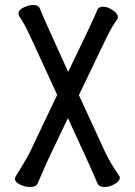

<svg xmlns="http://www.w3.org/2000/svg" viewBox="-20 -733 540 769"><path d="M99 16Q81 16 60.5 6.5Q40 -3 40 -17Q40 -21 43 -27Q85 -94 99 -122L209 -353Q94 -605 81 -628.5Q68 -652 57 -669Q54 -676 54 -679Q54 -693 74.5 -703Q95 -713 112 -713Q134 -713 139 -700Q153 -664 253 -445Q354 -653 370 -694Q375 -706 393 -706Q411 -706 431.5 -692.5Q452 -679 452 -664L451 -658Q427 -625 407 -583L296 -352L402 -122Q421 -82 459 -26L460 -21Q460 -8 439.5 4Q419 16 398 16Q377 16 370 1Q354 -40 252 -260Q161 -71 155 -54L131 1Q125 16 99 16Z"/></svg>

Font: LXGW WenKai Mono Medium
Style: Regular
Weight: 500
Monospace: yes
Designer: LXGW / Fontworks Inc.
Foundry: LXGW / Fontworks Inc.
Version: Version 1.520; June 14, 2025